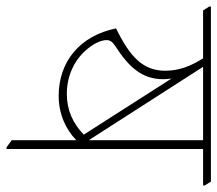

<svg xmlns="http://www.w3.org/2000/svg" viewBox="-81 -603 667 589"><g transform="rotate(90 252.5 -308.5)"><path d="M252 -155C307 -155 354 -176 388 -209V-11L410 5H415V-598H527V-603L515 -622H-22V-617L-10 -598H137C161 -560 175 -524 175 -482C175 -414 133 -374 45 -331C68 -219 148 -155 252 -155ZM163 -598H388V-250L387 -249ZM105 -247C90 -266 81 -287 81 -302C81 -314 88 -321 100 -329C161 -369 201 -408 201 -476C201 -484 200 -492 199 -501L371 -232C336 -198 295 -180 246 -180C191 -180 139 -203 105 -247Z"/></g></svg>

Font: Noto Serif Devanagari SemiCondensed Thin
Style: Regular
Weight: 100
Width: 4
Designer: Universal Thirst, Indian Type Foundry and the Monotype Design Team
Foundry: Monotype Imaging Inc.
Version: Version 2.004